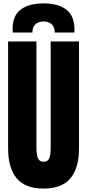

<svg xmlns="http://www.w3.org/2000/svg" viewBox="-20 -1104 514 1132"><path d="M236.8 7.8Q129.4 7.8 78.6 -52.5Q27.8 -112.8 27.8 -230V-859.4H194.8V-236.8Q194.8 -215.3 197.3 -195.6Q199.7 -175.8 208.5 -163.1Q217.3 -150.4 236.8 -150.4Q256.8 -150.4 265.6 -162.8Q274.4 -175.3 276.6 -195.3Q278.8 -215.3 278.8 -236.8V-859.4H445.8V-230Q445.8 -112.8 395 -52.5Q344.2 7.8 236.8 7.8ZM55.7 -912.1Q54.2 -921.9 54.2 -932.1Q54.2 -1011.7 102.3 -1047.9Q150.4 -1084 235.8 -1084Q323.7 -1084 371.3 -1047.1Q418.9 -1010.3 418.9 -928.7Q418.9 -926.3 418.7 -921.6Q418.5 -917 418 -912.1H302.7Q302.7 -945.3 284.2 -961.4Q265.6 -977.5 236.8 -977.5Q208.5 -977.5 189.7 -961.4Q170.9 -945.3 170.9 -912.1Z"/></svg>

Font: webenart
Style: Regular
Weight: 400
Designer: Vernon Adams
Foundry: Vernon Adams
Version: Version 2.116; ttfautohint (v1.8.3)